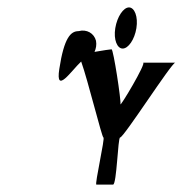

<svg xmlns="http://www.w3.org/2000/svg" viewBox="-20 -750 494 518"><path d="M140 -564C129 -493 173 -560 199 -584C217 -534 255 -379 259 -379C264 -379 235 -252 240 -252H285C295 -252 298 -379 304 -379C314 -379 443 -581 453 -581H366C376 -581 303 -459 305 -469C307 -479 286 -617 281 -617C278 -617 258 -614 235 -610C239 -619 241 -629 239 -640C234 -660 214 -672 192 -666C171 -666 153 -649 140 -564ZM291 -674C286 -643 296 -619 311 -619C326 -619 343 -643 348 -674C353 -705 343 -730 328 -730C313 -730 296 -705 291 -674Z"/></svg>

Font: Ampere
Style: SCUltCndIta
Weight: 400
Version: Version 1